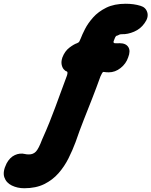

<svg xmlns="http://www.w3.org/2000/svg" viewBox="-203 -742 806 1022"><path d="M-74 260Q-110 260 -140 245.5Q-170 231 -180 201.5Q-190 172 -168 128Q-151 96 -124 83.5Q-97 71 -69 78Q-62 80 -49 80Q-26 80 -11.5 64.5Q3 49 21 1Q44 -50 60.5 -91.5Q77 -133 91 -170.5Q105 -208 119.5 -248Q134 -288 152 -336Q155 -343 156 -351.5Q157 -360 152 -362Q144 -364 136 -373.5Q128 -383 125 -399Q122 -415 129 -436Q142 -470 166.5 -488.5Q191 -507 207 -512Q216 -515 220 -522.5Q224 -530 227 -538Q234 -557 249.5 -587.5Q265 -618 292.5 -649Q320 -680 362.5 -701Q405 -722 466 -722Q510 -722 545 -711Q573 -703 581 -676Q589 -649 566 -618Q545 -588 511 -573.5Q477 -559 447 -560Q438 -560 433 -558Q428 -556 423 -553Q418 -553 414.5 -549.5Q411 -546 408.5 -539.5Q406 -533 402 -523Q399 -514 407 -512Q414 -511 422 -511.5Q430 -512 434 -512Q467 -512 480 -491.5Q493 -471 479 -436Q468 -403 439 -380Q410 -357 376 -357Q368 -357 363 -357.5Q358 -358 349 -359Q344 -360 340 -352Q336 -344 332 -336Q309 -272 287 -216Q265 -160 243 -104.5Q221 -49 199 15Q183 58 161.5 101Q140 144 108.5 180Q77 216 32.5 238Q-12 260 -74 260Z"/></svg>

Font: Winky Sans ExtraBold
Style: Italic
Weight: 800
Italic angle: -8.97852°
Designer: Simon Atzbach
Foundry: typofactur
Version: Version 1.205